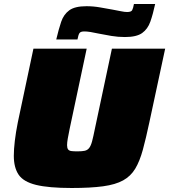

<svg xmlns="http://www.w3.org/2000/svg" viewBox="-20 -931 845 959"><path d="M338 8Q223 8 160 -7.5Q97 -23 73 -58.5Q49 -94 49 -153Q49 -185 54 -227.5Q59 -270 69 -320L147 -688H413L328 -288Q322 -259 318.5 -239Q315 -219 315 -206Q315 -192 320 -185Q325 -178 336.5 -176.5Q348 -175 367 -175Q390 -175 403.5 -178Q417 -181 425.5 -192Q434 -203 440 -225.5Q446 -248 454 -288L539 -688H805L726 -320Q709 -240 693.5 -183Q678 -126 655.5 -88.5Q633 -51 595 -30Q557 -9 495 -0.5Q433 8 338 8ZM261 -734Q273 -785 285.5 -822Q298 -859 326 -879.5Q354 -900 412 -900Q446 -900 480 -894Q514 -888 542 -883Q565 -879 583.5 -875Q602 -871 615 -871Q635 -871 640 -880Q645 -889 649 -911H755Q744 -860 731 -823Q718 -786 690 -766Q662 -746 604 -746Q570 -746 536.5 -751.5Q503 -757 474 -763Q452 -768 433 -771Q414 -774 401 -774Q382 -774 376.5 -765Q371 -756 367 -734Z"/></svg>

Font: Saira Expanded Black
Style: Italic
Weight: 900
Width: 7
Italic angle: -12°
Designer: Hector Gatti with collaboration of the Omnibus-Type team
Foundry: Omnibus-Type
Version: Version 1.101